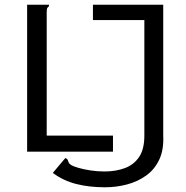

<svg xmlns="http://www.w3.org/2000/svg" viewBox="-20 -643 790 814"><path d="M425 151Q358 151 303 137Q248 123 204 90L257 27Q265 30 267 35Q269 40 271 45.5Q273 51 282 57Q290 62 312 68.5Q334 75 363.5 79.5Q393 84 423 84Q470 84 508.5 70Q547 56 569.5 23Q592 -10 592 -68V-558H374V-623H672V-69Q675 -9 655.5 33Q636 75 600 101Q564 127 518.5 139Q473 151 425 151ZM95 0V-623H188Q188 -616 185.5 -614.5Q183 -613 180.5 -609Q178 -605 178 -589V-68H459V0Z"/></svg>

Font: Inconsolata ExtraExpanded Thin
Style: Regular
Weight: 100
Width: 8
Monospace: yes
Designer: Raph Levien, Cyreal, Brenton Simpson
Foundry: Raph Levien, Cyreal, Google
Version: Version 3.100; ttfautohint (v1.8.4.7-5d5b)